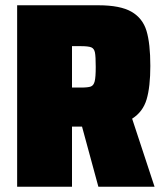

<svg xmlns="http://www.w3.org/2000/svg" viewBox="-20 -708 623 728"><path d="M353 0 291 -228H288H253V0H45V-688H353Q436 -688 478.5 -663.5Q521 -639 535.5 -591Q550 -543 550 -458Q550 -379 536 -331.5Q522 -284 481 -258L566 0ZM343 -454Q343 -494 340 -509Q337 -524 326 -528.5Q315 -533 286 -533H253V-376H287Q314 -376 324.5 -380Q335 -384 339 -399.5Q343 -415 343 -454Z"/></svg>

Font: Saira Semi Condensed Black
Style: Regular
Weight: 900
Width: 4
Designer: Hector Gatti with collaboration of the Omnibus-Type team
Foundry: Omnibus-Type
Version: Version 1.001; ttfautohint (v1.8)